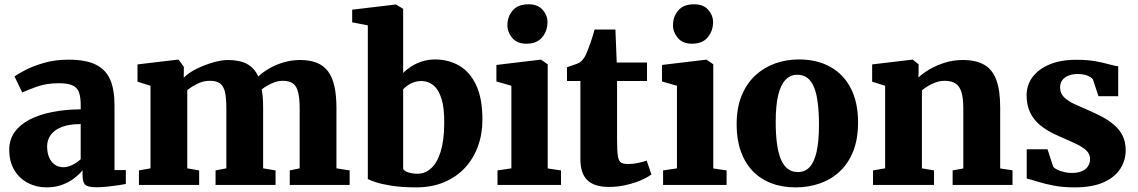

<svg xmlns="http://www.w3.org/2000/svg" viewBox="-20 -840 5168 872"><path d="M191 11Q145.5 11 107 -9Q68.5 -29 45.2 -67.2Q22 -105.5 22 -160Q22 -205.5 46.2 -239.8Q70.5 -274 114.2 -296.8Q158 -319.5 217.2 -331.2Q276.5 -343 346.5 -343.5V-363Q346.5 -397.5 339.2 -419.2Q332 -441 310.8 -451.5Q289.5 -462 248 -462Q190.5 -462 147.8 -446.5Q105 -431 81 -420L46 -492.5Q59 -503 93.8 -521.2Q128.5 -539.5 179.2 -554.2Q230 -569 290.5 -569Q370.5 -569 416 -546Q461.5 -523 480.8 -477.5Q500 -432 500 -363.5V-67.5H551.5V-4.5Q540 -2 516.5 1.5Q493 5 466.2 7.8Q439.5 10.5 418 10.5Q379.5 10.5 367.2 -0.8Q355 -12 355 -43.5V-66.5Q342.5 -50.5 319.5 -32.2Q296.5 -14 264.2 -1.5Q232 11 191 11ZM268.5 -80.5Q287 -80.5 309 -91.2Q331 -102 346.5 -117V-276.5Q291.5 -276.5 257.8 -262.2Q224 -248 209 -225.2Q194 -202.5 194 -176Q194 -146 203.2 -124.8Q212.5 -103.5 229.2 -92Q246 -80.5 268.5 -80.5Z M611 0V-66L663.5 -75.5V-450.5L604.5 -469V-547.5L786 -569H791.5L815 -536.5L814.5 -487Q837 -510 873.8 -528Q910.5 -546 949 -556.8Q987.5 -567.5 1015 -567.5Q1069.5 -567.5 1102.8 -549Q1136 -530.5 1153 -492.5Q1175 -513.5 1205.2 -530.5Q1235.5 -547.5 1271 -557.5Q1306.5 -567.5 1342.5 -567.5Q1387 -567.5 1418.5 -555Q1450 -542.5 1469.8 -516Q1489.5 -489.5 1498.8 -448.2Q1508 -407 1508 -349V-75.5L1568 -66V0H1296V-66L1341 -75.5V-344.5Q1341 -392 1334.2 -420.2Q1327.5 -448.5 1310.8 -460.8Q1294 -473 1264 -473Q1246.5 -473 1228.8 -467Q1211 -461 1195.5 -452Q1180 -443 1168.5 -434Q1171 -421.5 1172.5 -407.8Q1174 -394 1174.5 -379.2Q1175 -364.5 1175 -348.5V-75.5L1231.5 -66V0H959V-66L1008 -75.5V-348Q1008 -394.5 1001.8 -421.8Q995.5 -449 979.5 -461Q963.5 -473 933 -473Q902.5 -473 875.2 -459Q848 -445 830.5 -430.5V-75.5L884.5 -66V0Z M1579.5 -738.5V-796L1776.5 -819.5H1778.5L1811 -800V-508.5Q1826.5 -524.5 1848.2 -538.5Q1870 -552.5 1897.5 -561.2Q1925 -570 1956 -570Q2016 -570 2064.8 -542.2Q2113.5 -514.5 2142.2 -454.2Q2171 -394 2171 -296Q2171 -231 2150.5 -175Q2130 -119 2091 -77.2Q2052 -35.5 1996.2 -12.2Q1940.5 11 1870.5 11Q1805 11 1758.2 3.5Q1711.5 -4 1684.5 -13.2Q1657.5 -22.5 1650.5 -27V-725ZM1894 -472Q1876 -472 1860 -466.5Q1844 -461 1831.5 -452.2Q1819 -443.5 1811 -434.5V-73Q1815.5 -63.5 1833.8 -57.2Q1852 -51 1875.5 -51Q1911 -51 1938.2 -75.8Q1965.5 -100.5 1981.2 -151Q1997 -201.5 1997.5 -279Q1998.5 -349 1985.2 -391.2Q1972 -433.5 1948.2 -452.8Q1924.5 -472 1894 -472Z M2239.5 0V-66L2302.5 -75.5V-450.5L2234.5 -470V-545L2435 -569H2437L2467.5 -548V-75L2528 -66V0ZM2370.5 -641.5Q2328.5 -641.5 2306.5 -667.8Q2284.5 -694 2284.5 -725Q2284.5 -764.5 2308.5 -792.5Q2332.5 -820.5 2379.5 -820.5H2380.5Q2422.5 -820.5 2444.5 -795.5Q2466.5 -770.5 2466.5 -739.5Q2466.5 -700 2442.5 -670.8Q2418.5 -641.5 2371.5 -641.5Z M2745 9Q2679 9 2647.5 -21.8Q2616 -52.5 2616 -116V-472H2555V-534.5Q2567.5 -539.5 2579.8 -543.2Q2592 -547 2602.2 -551Q2612.5 -555 2619.5 -561.5Q2626.5 -568.5 2631.5 -575.5Q2636.5 -582.5 2640.8 -591.5Q2645 -600.5 2649.5 -612.5Q2655 -625.5 2660.2 -640.8Q2665.5 -656 2670.8 -672.8Q2676 -689.5 2680.5 -706H2775L2781 -556H2918.5V-472H2782.5V-207.5Q2782.5 -155.5 2786.2 -131.5Q2790 -107.5 2801 -101.2Q2812 -95 2833 -95Q2855.5 -95 2878.5 -100Q2901.5 -105 2917 -110.5L2938.5 -48Q2920.5 -34 2890 -21Q2859.5 -8 2822 0.5Q2784.5 9 2745 9Z M2991.5 0V-66L3054.5 -75.5V-450.5L2986.5 -470V-545L3187 -569H3189L3219.5 -548V-75L3280 -66V0ZM3122.5 -641.5Q3080.5 -641.5 3058.5 -667.8Q3036.5 -694 3036.5 -725Q3036.5 -764.5 3060.5 -792.5Q3084.5 -820.5 3131.5 -820.5H3132.5Q3174.5 -820.5 3196.5 -795.5Q3218.5 -770.5 3218.5 -739.5Q3218.5 -700 3194.5 -670.8Q3170.5 -641.5 3123.5 -641.5Z M3325.5 -275Q3325.5 -350 3348.2 -405.5Q3371 -461 3410.5 -497.5Q3450 -534 3500.8 -552Q3551.5 -570 3608 -570Q3691 -570 3751.2 -536.2Q3811.5 -502.5 3844.2 -438.8Q3877 -375 3877 -284Q3877 -207 3854.2 -151.2Q3831.5 -95.5 3792 -59.5Q3752.5 -23.5 3701.5 -6.2Q3650.5 11 3594 11Q3532 11 3482.5 -8Q3433 -27 3398 -63.8Q3363 -100.5 3344.2 -153.8Q3325.5 -207 3325.5 -275ZM3604 -58.5Q3636 -58.5 3657 -81Q3678 -103.5 3688.8 -150.8Q3699.5 -198 3699.5 -272Q3699.5 -328.5 3694.2 -371.2Q3689 -414 3677.5 -442.8Q3666 -471.5 3647.2 -486Q3628.5 -500.5 3601.5 -500.5Q3570 -500.5 3548 -478Q3526 -455.5 3514.5 -408.5Q3503 -361.5 3503 -287Q3503 -230 3508.8 -187.2Q3514.5 -144.5 3526.8 -116Q3539 -87.5 3558 -73Q3577 -58.5 3604 -58.5Z M4000 -75.5V-450.5L3941 -469V-547.5L4122.5 -569H4125.5L4152 -548V-511.5L4151 -488Q4172 -508 4203.2 -526Q4234.5 -544 4272.5 -555.8Q4310.5 -567.5 4352.5 -567.5Q4411.5 -567.5 4449 -546.5Q4486.5 -525.5 4504.5 -478.2Q4522.5 -431 4522.5 -352.5V-75L4578.5 -66.5V0H4306.5V-66L4355 -75V-348Q4355 -394.5 4346.5 -421.8Q4338 -449 4319.5 -461Q4301 -473 4271 -473Q4249.5 -473 4230 -466Q4210.5 -459 4194.5 -449Q4178.5 -439 4167 -430V-75.5L4222 -66V0H3945V-66Z M4860 11Q4807 11 4764.8 2.8Q4722.5 -5.5 4692 -15.2Q4661.5 -25 4643 -29V-162H4737.5L4763 -83.5Q4767.5 -76.5 4780.8 -69.8Q4794 -63 4811.8 -58.8Q4829.5 -54.5 4847 -54.5Q4875.5 -54.5 4894 -62.8Q4912.5 -71 4921.5 -85.2Q4930.5 -99.5 4930.5 -117Q4930.5 -143.5 4909.2 -160.8Q4888 -178 4852.5 -193.5Q4817 -209 4773 -229Q4732 -248 4702.8 -272.5Q4673.5 -297 4658 -330.2Q4642.5 -363.5 4642.5 -407.5Q4642.5 -453.5 4669.2 -489.8Q4696 -526 4746.5 -547.2Q4797 -568.5 4867.5 -568.5Q4919.5 -568.5 4955.8 -561.8Q4992 -555 5016.8 -548Q5041.5 -541 5058.5 -539V-403H4969L4943.5 -479.5Q4940 -485.5 4930.5 -491Q4921 -496.5 4907.2 -500.2Q4893.5 -504 4876 -504Q4851 -504 4832.5 -496.5Q4814 -489 4804.2 -475.5Q4794.5 -462 4794.5 -443.5Q4794.5 -416.5 4812.2 -398.8Q4830 -381 4859 -367.8Q4888 -354.5 4920.5 -340.5Q4952 -327 4982.8 -311Q5013.5 -295 5038.2 -274.2Q5063 -253.5 5077.8 -225Q5092.5 -196.5 5092.5 -157.5Q5092.5 -112 5068.2 -73.8Q5044 -35.5 4992.5 -12.2Q4941 11 4860 11Z"/></svg>

Font: Merriweather Light 18pt Black
Style: Regular
Weight: 900
Version: Version 2.100